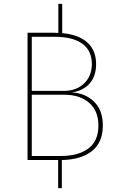

<svg xmlns="http://www.w3.org/2000/svg" viewBox="-20 -831 615 997"><path d="M301 0V146H282V0H123V-661H260Q276 -661 283 -660V-811H303V-659Q389 -651 434 -610Q479 -569 479 -498Q479 -435 445.5 -397.5Q412 -360 354 -351Q423 -347 468.5 -303Q514 -259 514 -179Q514 -92 458 -47Q402 -2 301 0ZM145 -640V-359H310Q376 -359 416 -397Q456 -435 457 -497Q457 -568 407.5 -604Q358 -640 263 -640ZM491 -179Q491 -256 442.5 -297.5Q394 -339 315 -339H145V-21H295Q387 -21 439 -60Q491 -99 491 -179Z"/></svg>

Font: Fira Sans Thin
Style: Regular
Weight: 100
Designer: bBox Type GmbH & Carrois Corporate GbR & Edenspiekermann AG
Foundry: bBox Type GmbH & Carrois Corporate GbR & Edenspiekermann AG
Version: Version 4.301